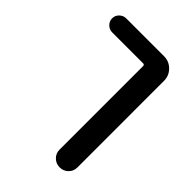

<svg xmlns="http://www.w3.org/2000/svg" viewBox="-218 -642 936 936"><g transform="rotate(45 250.0 -174.5)"><path d="M309.6 136.7V-439.5Q309.6 -449.2 299.8 -449.2H86.9Q67.4 -449.2 52.7 -463.4Q38.1 -477.5 38.1 -497.6Q38.1 -517.6 52.7 -531.7Q67.4 -545.9 86.9 -545.9H347.7Q382.8 -545.9 407.7 -521Q432.6 -496.1 432.6 -460.9V136.7Q432.6 162.1 414.6 179.7Q396.5 197.3 371.1 197.3Q345.7 197.3 327.6 179.7Q309.6 162.1 309.6 136.7Z"/></g></svg>

Font: Rounded-X Mgen+ 1mn medium
Style: Regular
Weight: 500
Designer: [Source Han Sans]
Ryoko NISHIZUKA  (kana & ideographs); Paul D. Hunt (Latin, Greek & Cyrillic); Wenlong ZHANG  (bopomofo
Version: Version 1.059.20150602